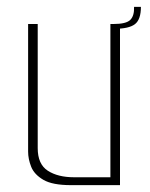

<svg xmlns="http://www.w3.org/2000/svg" viewBox="-20 -540 437 560"><path d="M187 0Q133 0 106.5 -15.5Q80 -31 71 -53.5Q62 -76 62 -98V-470H90V-108Q90 -61 119.5 -42Q149 -23 196 -23H302V-470H330V0ZM313 -456 311 -470Q348 -470 360 -482Q372 -494 371 -520H391Q391 -483 373.5 -469.5Q356 -456 313 -456Z"/></svg>

Font: Smooch Sans Thin ExtraLight
Style: Regular
Weight: 250
Version: Version 1.010